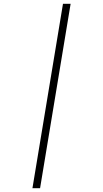

<svg xmlns="http://www.w3.org/2000/svg" viewBox="-20 -843 540 1006"><path d="M150 143 310 -823H350L190 143Z"/></svg>

Font: Iosevka Slab XLtObl
Style: Regular
Weight: 200
Italic angle: -9°
Monospace: yes
Designer: Belleve Invis
Foundry: Belleve Invis
Version: Version 11.1.1; ttfautohint (v1.8.3)